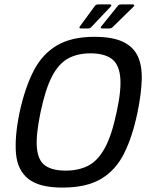

<svg xmlns="http://www.w3.org/2000/svg" viewBox="-20 -844 671 871"><path d="M69 -335Q93 -445 132 -521.5Q171 -598 237.5 -637.5Q304 -677 408 -677Q490 -677 537.5 -654.5Q585 -632 605 -589Q625 -546 623 -482Q621 -418 604 -335Q581 -224 543 -148Q505 -72 438.5 -32.5Q372 7 263 7Q158 7 108.5 -32.5Q59 -72 52.5 -148Q46 -224 69 -335ZM164 -335Q142 -230 147.5 -172.5Q153 -115 185.5 -92.5Q218 -70 278 -70Q337 -70 380.5 -92.5Q424 -115 455.5 -172.5Q487 -230 509 -335Q532 -440 525 -498Q518 -556 484 -579Q450 -602 391 -602Q331 -602 288.5 -578.5Q246 -555 216 -497.5Q186 -440 164 -335ZM393 -720Q391 -718 388.5 -716.5Q386 -715 378 -715H347Q336 -715 343 -725L411 -818Q415 -824 427 -824H479Q484 -824 485 -821Q486 -818 482 -814ZM490 -720Q487 -718 484.5 -716.5Q482 -715 475 -715H444Q438 -715 437 -718Q436 -721 440 -725L515 -818Q518 -822 521.5 -823Q525 -824 531 -824H583Q587 -824 588.5 -821Q590 -818 586 -814Z"/></svg>

Font: Glory Medium
Style: Italic
Weight: 500
Italic angle: -12°
Version: Version 1.011